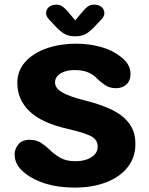

<svg xmlns="http://www.w3.org/2000/svg" viewBox="-20 -818 659 848"><path d="M310 10.5Q237.5 10.5 181.8 -6.8Q126 -24 91.5 -52.5Q44.5 -87.5 44.5 -136.5Q44.5 -158.5 60.5 -179.5Q76.5 -200.5 110.5 -200.5Q139.5 -200.5 159.5 -188Q179.5 -175.5 197 -159Q217.5 -138 244.5 -122Q271.5 -106 313 -106Q341 -106 363.2 -113.8Q385.5 -121.5 398.5 -136Q411.5 -150.5 411.5 -170.5Q411.5 -202.5 379.5 -217.8Q347.5 -233 282 -248Q163 -275 109.8 -327Q56.5 -379 56.5 -451.5Q56.5 -505 91 -544Q125.5 -583 184.8 -604Q244 -625 318.5 -625Q373.5 -625 425 -610.8Q476.5 -596.5 511 -569Q531.5 -554.5 544 -535Q556.5 -515.5 556.5 -491Q556.5 -462 538.8 -445.2Q521 -428.5 492 -428.5Q463.5 -428.5 443 -443Q422.5 -457.5 409.5 -470Q395.5 -486.5 371 -497.5Q346.5 -508.5 311 -508.5Q285 -508.5 265 -501.8Q245 -495 234 -482.8Q223 -470.5 223 -454Q223 -428.5 254.8 -410Q286.5 -391.5 352.5 -375Q418.5 -359 469.2 -335.5Q520 -312 549 -275Q578 -238 578 -181.5Q578 -123 544 -79.8Q510 -36.5 449.5 -13Q389 10.5 310 10.5ZM429 -733.5 409 -712.5Q385.5 -685.5 364.8 -671.5Q344 -657.5 312.5 -657.5Q280.5 -657.5 259.5 -671.5Q238.5 -685.5 215 -712.5L195.5 -733.5Q183.5 -746.5 183.5 -759.5Q183.5 -776 196 -786.8Q208.5 -797.5 228.5 -797.5Q245.5 -797.5 257.2 -788.5Q269 -779.5 280 -766.5L312.5 -728L344 -766Q354.5 -779 366.5 -788.2Q378.5 -797.5 395.5 -797.5Q416 -797.5 428.5 -787Q441 -776.5 441 -759.5Q441 -754 438.2 -747.2Q435.5 -740.5 429 -733.5Z"/></svg>

Font: Sono ExtraLight Monospace
Style: Bold
Weight: 700
Version: Version 2.112